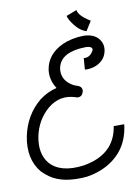

<svg xmlns="http://www.w3.org/2000/svg" viewBox="-82 -701 592 826"><g transform="rotate(-10 214.0 -288.0)"><path d="M321.3 -532.2Q362.3 -531.2 383.8 -508.8Q405.3 -484.4 399.4 -453.1Q391.6 -412.1 349.6 -394.5Q326.2 -385.7 301.8 -387.7L305.7 -437.5Q329.1 -434.6 343.8 -456.1Q358.4 -474.6 336.9 -480.5Q331.1 -482.4 321.3 -482.4Q215.8 -480.5 199.2 -418Q198.2 -413.1 197.3 -409.2Q192.4 -364.3 230.5 -337.9Q244.1 -328.1 259.8 -324.2Q280.3 -316.4 276.4 -296.9Q275.4 -294.9 275.4 -293.9Q269.5 -274.4 250 -275.4Q247.1 -276.4 246.1 -276.4Q245.1 -276.4 243.2 -277.3Q176.8 -299.8 122.1 -254.9Q69.3 -210 54.7 -138.7Q41 -65.4 77.1 -21.5Q122.1 30.3 223.6 17.6Q363.3 -4.9 381.8 -127H427.7Q415 -13.7 318.4 39.1Q278.3 60.5 230.5 67.4Q127.9 77.1 70.3 37.1Q53.7 25.4 39.1 10.7Q-12.7 -51.8 5.9 -148.4Q24.4 -238.3 90.8 -293.9Q127.9 -322.3 168 -331.1Q141.6 -372.1 148.4 -416Q159.2 -480.5 227.5 -512.7Q268.6 -531.2 321.3 -532.2ZM310.5 -646.5Q313.5 -622.1 358.4 -593.8Q361.3 -591.8 363.3 -590.8L337.9 -549.8Q308.6 -556.6 281.2 -595.7Q267.6 -614.3 264.6 -628.9Z"/></g></svg>

Font: Bratas-flat
Style: flat
Weight: 400
Designer: MUHAMMAD YONI
Version: Version 001.000